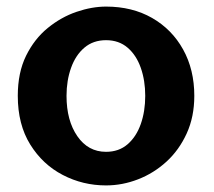

<svg xmlns="http://www.w3.org/2000/svg" viewBox="-20 -550 650 583"><path d="M302 13Q231.5 13 170.5 -18.8Q109.5 -50.5 71.8 -111.2Q34 -172 34 -259Q34 -329.5 59.2 -380.8Q84.5 -432 125 -465Q165.5 -498 212.2 -514Q259 -530 302 -530Q381.5 -530 441.8 -495.5Q502 -461 536 -399.8Q570 -338.5 570 -259Q570 -195.5 547 -145Q524 -94.5 485.5 -59.2Q447 -24 399.2 -5.5Q351.5 13 302 13ZM302 -89Q341 -89 367.5 -112Q394 -135 407.5 -173.5Q421 -212 421 -259Q421 -305.5 407.5 -344Q394 -382.5 367.5 -405.2Q341 -428 302 -428Q263 -428 236.2 -405.2Q209.5 -382.5 195.8 -344Q182 -305.5 182 -259Q182 -184 214.8 -136.5Q247.5 -89 302 -89Z"/></svg>

Font: Expletus Sans
Style: Bold
Weight: 700
Version: Version 7.500